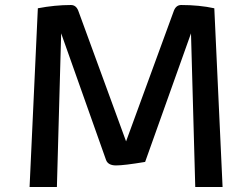

<svg xmlns="http://www.w3.org/2000/svg" viewBox="-20 -746 1006 766"><path d="M98 0 131 -713Q199 -726 263 -726Q283 -726 292 -704L483 -182L674 -704Q683 -726 703 -726Q775 -726 835 -713L868 0H759L742 -613L559 -100Q475 -86 443 -86Q411 -86 403 -108L224 -613L207 0Z"/></svg>

Font: Convergence
Style: Regular
Weight: 400
Designer: Nicolas Silva and John Vargas
Foundry: Nicolas Silva and Jonh Vargas
Version: Version 1.002